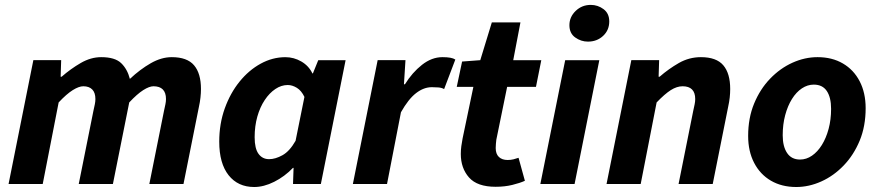

<svg xmlns="http://www.w3.org/2000/svg" viewBox="-20 -737 3518 769"><path d="M14.3 0 113.6 -496.1H225L222.9 -429.7H226.9Q262.9 -461.2 303.4 -484.7Q343.8 -508.1 385.2 -508.1Q440.3 -508.1 465.2 -484.2Q490.1 -460.3 500.2 -421Q541.3 -459.4 583.9 -483.8Q626.5 -508.1 667.9 -508.1Q729.6 -508.1 757.2 -475.6Q784.9 -443.1 784.9 -380.6Q784.9 -364.2 782.9 -346.4Q781 -328.5 776.9 -310L714.9 0H578.1L636.8 -292.8Q640.2 -308.4 642.5 -319.3Q644.8 -330.3 644.8 -340.3Q644.8 -365.9 632.1 -378.7Q619.5 -391.5 594.7 -391.5Q578.1 -391.5 553.6 -376Q529.1 -360.4 497.6 -326.7L432.2 0H295.4L354.1 -292.8Q357.4 -308.4 359.8 -319.3Q362.1 -330.3 362.1 -340.3Q362.1 -365.9 349.4 -378.7Q336.8 -391.5 313.6 -391.5Q296.2 -391.5 271.3 -376Q246.4 -360.4 214.9 -326.7L151.1 0Z M998.1 12Q933 12 895.5 -35.3Q858.1 -82.7 858.1 -169.8Q858.1 -240.8 880.1 -302.4Q902.1 -363.9 939.4 -410Q976.6 -456 1024.1 -482Q1071.6 -508 1123.2 -508Q1157 -508 1186.9 -490.7Q1216.8 -473.3 1231.2 -443H1233.2L1254.7 -496H1364.2L1265.1 0H1153.6L1155.8 -64.6H1153.4Q1119.9 -29.8 1078.3 -8.9Q1036.7 12 998.1 12ZM1057.8 -99.5Q1083 -99.5 1111.5 -115.4Q1140 -131.2 1163.8 -173L1199.3 -348.8Q1187.2 -374.1 1168.9 -385.3Q1150.5 -396.5 1132.6 -396.5Q1106.6 -396.5 1082.9 -380.5Q1059.1 -364.6 1040.3 -336.3Q1021.4 -308 1010.6 -269.9Q999.9 -231.8 999.9 -187.6Q999.9 -142 1015.5 -120.8Q1031 -99.5 1057.8 -99.5Z M1393.3 0 1492.6 -496.1H1604L1597.9 -399.5H1601.9Q1631 -446.5 1670.1 -477.3Q1709.2 -508.1 1751.9 -508.1Q1770.7 -508.1 1783.5 -505.8Q1796.2 -503.5 1803.7 -498.5L1758.8 -380.2Q1749.5 -385.7 1735.7 -386.8Q1722 -387.8 1709.6 -387.8Q1677.2 -387.8 1646.4 -364Q1615.6 -340.2 1585.9 -287.4L1530.1 0Z M1965.1 11.1Q1891.4 11.1 1858.5 -26.2Q1825.6 -63.5 1825.6 -120.5Q1825.6 -136.2 1827.7 -151.6Q1829.8 -167 1832.8 -182.6L1876 -389.2H1809.4L1830.8 -490.5L1903.6 -496L1949.9 -647.4H2064.5L2035.6 -496H2148L2126.7 -389.2H2011.2L1967.9 -177.4Q1966.9 -168.4 1966.2 -160.7Q1965.4 -153 1965.4 -144.1Q1965.4 -120.4 1978.2 -108.3Q1990.9 -96.2 2013.4 -96.2Q2025.7 -96.2 2036.6 -98.9Q2047.5 -101.6 2056.9 -105L2082.3 -12.9Q2062.6 -3.9 2032 3.6Q2001.4 11.1 1965.1 11.1Z M2144.2 0 2243.7 -496H2380.4L2281.3 0ZM2334.7 -570.3Q2307.1 -570.3 2283.8 -587Q2260.6 -603.6 2260.6 -636.2Q2260.6 -669.1 2285.7 -693.3Q2310.8 -717.4 2346 -717.4Q2374.5 -717.4 2397.3 -700.4Q2420.2 -683.3 2420.2 -651.2Q2420.2 -616.2 2395.6 -593.3Q2371 -570.3 2334.7 -570.3Z M2409.3 0 2508.6 -496.1H2620L2617.9 -429.7H2621.9Q2658.1 -461.2 2699.1 -484.7Q2740.1 -508.1 2787.3 -508.1Q2849.3 -508.1 2876.9 -475.6Q2904.6 -443.1 2904.6 -380.6Q2904.6 -364.2 2902.7 -346.4Q2900.7 -328.5 2896.6 -310L2834.6 0H2697.8L2756.5 -292.8Q2759.9 -308.4 2762.2 -319.3Q2764.5 -330.3 2764.5 -340.3Q2764.5 -365.9 2751.7 -378.7Q2739 -391.5 2714.1 -391.5Q2690.9 -391.5 2666.5 -376Q2642.1 -360.4 2609.9 -326.7L2546.1 0Z M3169.1 12Q3111.1 12 3067.7 -13.3Q3024.4 -38.6 3000.5 -84.7Q2976.5 -130.8 2976.5 -192.5Q2976.5 -264.4 3000.4 -322.2Q3024.3 -380.1 3064.3 -421.7Q3104.4 -463.4 3153.9 -485.8Q3203.4 -508.1 3254.5 -508.1Q3312.6 -508.1 3355.9 -482.8Q3399.3 -457.5 3423.2 -411.4Q3447.1 -365.3 3447.1 -303.6Q3447.1 -231.7 3423.3 -173.9Q3399.4 -116.1 3359.3 -74.4Q3319.3 -32.7 3269.8 -10.4Q3220.2 12 3169.1 12ZM3184.3 -98Q3209.7 -98 3232.2 -113.5Q3254.7 -129 3271.8 -156.5Q3288.9 -184 3298.8 -221Q3308.7 -258 3308.7 -300.9Q3308.7 -346.9 3291.5 -372.5Q3274.3 -398.1 3239.4 -398.1Q3214.2 -398.1 3191.6 -383Q3169 -367.9 3151.9 -340.4Q3134.8 -313 3124.9 -276Q3114.9 -239 3114.9 -195.2Q3114.9 -150.3 3132.5 -124.2Q3150.1 -98 3184.3 -98Z"/></svg>

Font: Source Sans 3 VF
Style: Italic
Weight: 200
Italic angle: -11°
Designer: Paul D. Hunt
Foundry: Adobe Systems Incorporated
Version: Version 3.042;hotconv 1.0.118;makeotfexe 2.5.65603